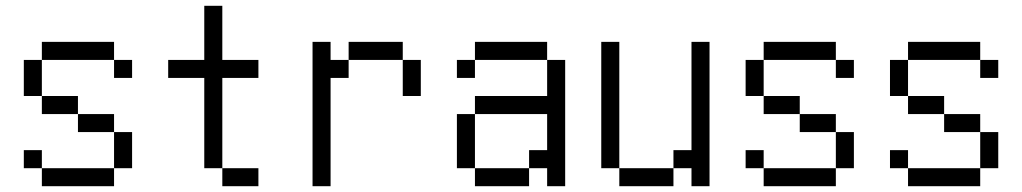

<svg xmlns="http://www.w3.org/2000/svg" viewBox="-20 -645 3540 665"><path d="M437.5 -375V-437.5H375V-375ZM125 -62.5V0H375V-62.5ZM125 -62.5V-125H62.5V-62.5ZM375 -62.5H437.5Q437.5 -62.5 437.5 -187.5H375Q375 -187.5 375 -62.5ZM375 -187.5V-250H250V-187.5ZM250 -250V-312.5H125V-250ZM125 -312.5Q125 -312.5 125 -437.5H62.5Q62.5 -437.5 62.5 -312.5ZM125 -437.5H375V-500H125Z M875 0V-62.5H750V0ZM875 -375V-437.5H750V-625H687.5V-437.5H562.5V-375H687.5V-62.5H750V-375Z M1062.5 -500Q1062.5 -500 1062.5 0H1125Q1125 0 1125 -375H1187.5V-437.5H1125V-500ZM1375 -437.5Q1375 -437.5 1375 -312.5H1437.5Q1437.5 -312.5 1437.5 -437.5ZM1187.5 -437.5H1375V-500H1187.5Z M1625 -62.5V0H1812.5V-62.5ZM1625 -62.5V-250H1562.5V-62.5ZM1875 -62.5V0H1937.5V-437.5H1875Q1875 -437.5 1875 -312.5H1625V-250H1875Q1875 -250 1875 -125H1812.5V-62.5ZM1625 -437.5H1562.5V-375H1625ZM1625 -437.5H1875V-500H1625Z M2125 -62.5V0H2312.5V-62.5ZM2125 -62.5V-500H2062.5V-62.5ZM2375 -62.5V0H2437.5Q2437.5 0 2437.5 -500H2375Q2375 -500 2375 -125H2312.5V-62.5Z M2937.5 -375V-437.5H2875V-375ZM2625 -62.5V0H2875V-62.5ZM2625 -62.5V-125H2562.5V-62.5ZM2875 -62.5H2937.5Q2937.5 -62.5 2937.5 -187.5H2875Q2875 -187.5 2875 -62.5ZM2875 -187.5V-250H2750V-187.5ZM2750 -250V-312.5H2625V-250ZM2625 -312.5Q2625 -312.5 2625 -437.5H2562.5Q2562.5 -437.5 2562.5 -312.5ZM2625 -437.5H2875V-500H2625Z M3437.5 -375V-437.5H3375V-375ZM3125 -62.5V0H3375V-62.5ZM3125 -62.5V-125H3062.5V-62.5ZM3375 -62.5H3437.5Q3437.5 -62.5 3437.5 -187.5H3375Q3375 -187.5 3375 -62.5ZM3375 -187.5V-250H3250V-187.5ZM3250 -250V-312.5H3125V-250ZM3125 -312.5Q3125 -312.5 3125 -437.5H3062.5Q3062.5 -437.5 3062.5 -312.5ZM3125 -437.5H3375V-500H3125Z"/></svg>

Font: BFUnifontExMono
Style: Regular
Weight: 500
Version: Version 15.0.06